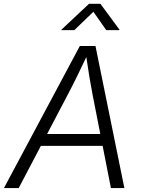

<svg xmlns="http://www.w3.org/2000/svg" viewBox="-43 -963 723 983"><path d="M-22.9 0 365.7 -727.5H445.8L593.8 0H524.9L431.2 -477.1Q423.8 -515.1 414.8 -568.4Q405.8 -621.6 395 -696.3H411.1Q377 -623.5 350.8 -570.6Q324.7 -517.6 303.2 -477.1L52.7 0ZM138.7 -216.3 148.9 -276.9H514.2L503.9 -216.3ZM337.4 -808.6H271.5L272 -811.5L412.6 -943.4H471.2L568.4 -811.5L567.9 -808.6H501L435.1 -902.8Z"/></svg>

Font: Inter 20pt Light
Style: Italic
Weight: 300
Italic angle: -9.3988°
Version: Version 4.001;git-66647c0bb